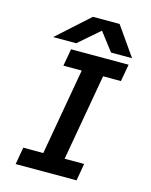

<svg xmlns="http://www.w3.org/2000/svg" viewBox="-136 -1026 872 1112"><g transform="rotate(15 300.0 -470.0)"><path d="M86.5 -103H206.5L298 -622H188L206.5 -725H551.5L533 -622H426L334.5 -103H451.5L433.5 0H68.5ZM280 -939.5H440L561 -766.5H435L351.5 -875.5L226 -766.5H88Z"/></g></svg>

Font: JuliaMono BoldItalic
Style: Regular
Weight: 700
Italic angle: -9°
Monospace: yes
Designer: cormullion
Foundry: corm
Version: Version 0.049; ttfautohint (v1.8.4)